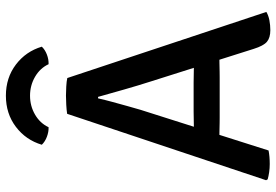

<svg xmlns="http://www.w3.org/2000/svg" viewBox="-163 -768 938 652"><g transform="rotate(-90 306.0 -442.0)"><path d="M245.5 -683Q258 -685 276.2 -686Q294.5 -687 307.5 -687Q320 -687 338 -686Q356 -685 367 -682.5L591.5 -6.5Q580 0.5 563.2 3.8Q546.5 7 529.5 7Q504 7 490.2 -4.5Q476.5 -16 466 -49.5L356 -397Q342 -440.5 328 -489.5Q314 -538.5 303 -578H298Q293 -555.5 285.8 -529Q278.5 -502.5 271.5 -477.2Q264.5 -452 259 -433.5L121 1Q111 3 99.2 4Q87.5 5 75 5Q61 5 47.2 3Q33.5 1 23 -2L20 -7.5ZM232 -165Q227.5 -165 213.2 -165.2Q199 -165.5 184.8 -165.8Q170.5 -166 165.5 -166H116L149 -252.5H192.5Q197.5 -252.5 210 -252.8Q222.5 -253 235.2 -253.2Q248 -253.5 252.5 -253.5H352Q357 -253.5 369.5 -253.2Q382 -253 395.2 -252.8Q408.5 -252.5 413 -252.5H458L486.5 -166H437Q432 -166 417.5 -165.8Q403 -165.5 388.8 -165.2Q374.5 -165 369.5 -165ZM473.5 -769Q463 -758 446.8 -751.8Q430.5 -745.5 414 -746Q400.5 -775 371.2 -792Q342 -809 307 -809Q272 -809 242.8 -792Q213.5 -775 200 -746Q184 -745.5 167.5 -751.8Q151 -758 140.5 -769Q156.5 -823 201.2 -857Q246 -891 307 -891Q368 -891 412.8 -857Q457.5 -823 473.5 -769Z"/></g></svg>

Font: Signika
Style: Regular
Weight: 400
Designer: Anna Giedry
Foundry: Anna Giedry
Version: Version 2.001